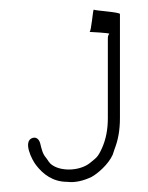

<svg xmlns="http://www.w3.org/2000/svg" viewBox="-20 -438 305 397"><path d="M48 -153C26 -147 46 -107 55 -96C69 -78 89 -62 119 -62C135 -60 152 -64 169 -72C182 -79 204 -98 213 -118L217 -130C224 -148 228 -168 228 -194V-409C228 -413 176 -416 174 -418C172 -420 169 -372 165 -372C165 -372 208 -370 206 -368C204 -366 203 -363 203 -359V-194C203 -170 199 -150 191 -132C182 -112 179 -112 166 -101C146 -85 109 -83 89 -96C81 -101 80 -106 75 -112C68 -120 66 -130 63 -142C61 -149 56 -155 48 -153Z"/></svg>

Font: FailCity
Style: Regular
Weight: 400
Version: Version 1